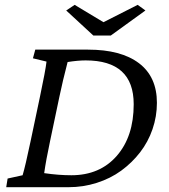

<svg xmlns="http://www.w3.org/2000/svg" viewBox="-20 -780 706 800"><path d="M255.9 -736.3 291 -759.8 411.1 -687.5 553.7 -759.8 585.9 -736.3 441.4 -631.8H369.1ZM127 -573.2H346.7Q484.4 -573.2 559.1 -516.6Q633.8 -460 633.8 -351.6Q633.8 -294.9 615.5 -241.7Q597.2 -188.5 563.5 -145Q529.8 -101.6 484.9 -68.8Q439.9 -36.1 383.3 -18.1Q326.7 0 265.6 0H5.9L11.7 -36.1L74.2 -49.8Q85.4 -86.9 107.4 -191.4L146.5 -377Q169.9 -487.8 173.8 -523.4L117.2 -537.1ZM261.7 -521.5Q241.2 -442.9 227.5 -377L188.5 -191.4Q171.9 -113.8 164.1 -58.6Q224.1 -49.8 277.3 -49.8Q396 -49.8 466.6 -130.6Q537.1 -211.4 537.1 -345.7Q537.1 -528.3 336.9 -528.3Q304.2 -528.3 261.7 -521.5Z"/></svg>

Font: Crimson Pro
Style: Italic
Weight: 400
Italic angle: -12°
Designer: Jacques Le Bailly
Foundry: Baron von Fonthausen
Version: Version 1.003